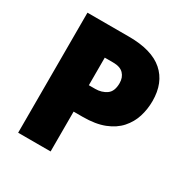

<svg xmlns="http://www.w3.org/2000/svg" viewBox="-163 -851 959 989"><g transform="rotate(30 316.0 -357.0)"><path d="M324 -714Q460 -714 527.5 -655Q595 -596 595 -487Q595 -438 581 -393.5Q567 -349 535.5 -313.5Q504 -278 452 -257.5Q400 -237 324 -237H270V0H77V-714ZM320 -558H270V-394H308Q346 -394 374 -413.5Q402 -433 402 -482Q402 -516 382 -537Q362 -558 320 -558Z"/></g></svg>

Font: Noto Sans Arabic Blk
Style: Regular
Weight: 900
Designer: Monotype Design Team, Nadine Chahine, Nizar Qandah and Khaled Hosny
Foundry: Monotype Imaging Inc.
Version: Version 2.012; ttfautohint (v1.8.4.7-5d5b)